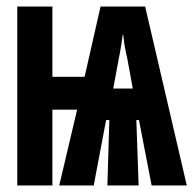

<svg xmlns="http://www.w3.org/2000/svg" viewBox="-20 -570 603 590"><path d="M33 0H141V-233H217L162 0H268L306 -201H316L310 0H406L399 -201H407L446 0H554L426 -550H289L240 -334H141V-550H33ZM328 -298 345 -390C350 -413 353 -434 357 -462H359C361 -437 366 -411 371 -391L388 -298Z"/></svg>

Font: Noto Sans Mono SemiCondensed ExtraBold
Style: Regular
Weight: 800
Width: 4
Designer: Monotype Design Team
Foundry: Monotype Imaging Inc.
Version: Version 2.014